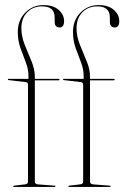

<svg xmlns="http://www.w3.org/2000/svg" viewBox="-20 -735 489 755"><path d="M117 -21Q117 -11.5 129 -10L194 -5Q198 -5 198 -2Q198 0 195 0H34Q32 0 32 -2Q32 -5 36 -5L78 -10Q90 -11.5 90 -20V-402Q90 -410.5 82 -412L14 -420Q11 -420 11 -423Q11 -425 13 -425H92V-436Q92 -463 81.5 -489.8Q71 -516.5 60.5 -545.8Q50 -575 50 -609Q50 -655.5 79.2 -685.2Q108.5 -715 151 -715Q189.5 -715 210.8 -696Q232 -677 232 -652Q232 -627 214 -627Q206.5 -627 200.8 -632Q195 -637 195 -649V-666Q195 -710 146 -710Q109.5 -710 86.8 -686.5Q64 -663 64 -624Q64 -592 77.2 -559Q90.5 -526 103.8 -494.2Q117 -462.5 117 -433V-425H211Q214 -425 214 -423Q214 -419 208 -419H117ZM334 -21Q334 -11.5 346 -10L411 -5Q415 -5 415 -2Q415 0 412 0H251Q249 0 249 -2Q249 -5 253 -5L295 -10Q307 -11.5 307 -20V-402Q307 -410.5 299 -412L231 -420Q228 -420 228 -423Q228 -425 230 -425H309V-436Q309 -463 298.5 -489.8Q288 -516.5 277.5 -545.8Q267 -575 267 -609Q267 -655.5 296.2 -685.2Q325.5 -715 368 -715Q406.5 -715 427.8 -696Q449 -677 449 -652Q449 -627 431 -627Q423.5 -627 417.8 -632Q412 -637 412 -649V-666Q412 -710 363 -710Q326.5 -710 303.8 -686.5Q281 -663 281 -624Q281 -592 294.2 -559Q307.5 -526 320.8 -494.2Q334 -462.5 334 -433V-425H428Q431 -425 431 -423Q431 -419 425 -419H334Z"/></svg>

Font: Fraunces 144pt Thin
Style: Regular
Weight: 100
Version: Version 1.000;[f99f86859]